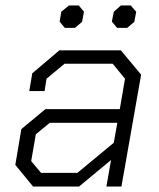

<svg xmlns="http://www.w3.org/2000/svg" viewBox="-20 -682 583 702"><path d="M36 -79 58 -210 146 -283H418L437 -394L392 -449H216L150 -394L143 -349H87L98 -414L197 -498H422L496 -409L424 0H369L386 -97L269 0H101ZM263 -50 396 -160 409 -233H162L111 -191L94 -93L130 -50ZM198 -603 204 -639 232 -662H268L287 -639L280 -602L254 -580H217ZM389 -603 396 -639 422 -662H458L478 -639L471 -602L445 -580H408Z"/></svg>

Font: Chakra Petch Light
Style: Italic
Weight: 300
Italic angle: -10°
Designer: Katatrad Aksorn Co.,Ltd.
Foundry: Cadson Demak Co.,Ltd.
Version: Version 1.000; ttfautohint (v1.6)